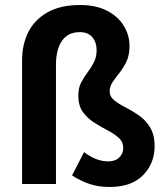

<svg xmlns="http://www.w3.org/2000/svg" viewBox="-20 -733 663 765"><path d="M416 12Q372 12 336.5 0Q301 -12 267 -34L315 -127Q363 -90 411 -90Q439 -90 455 -105.5Q471 -121 471 -143Q471 -168 453 -184Q435 -200 408 -214Q381 -228 354.5 -245Q328 -262 310 -287Q292 -312 292 -352Q292 -382 303 -403.5Q314 -425 328.5 -444Q343 -463 354 -484.5Q365 -506 365 -534Q365 -564 348 -584.5Q331 -605 298 -605Q251 -605 227 -570.5Q203 -536 203 -475V0H68V-492Q68 -556 93 -605.5Q118 -655 169.5 -684Q221 -713 299 -713Q364 -713 408 -689.5Q452 -666 474 -629Q496 -592 496 -550Q496 -513 484 -488Q472 -463 456.5 -443.5Q441 -424 429 -406.5Q417 -389 417 -369Q417 -348 435 -333.5Q453 -319 479.5 -305.5Q506 -292 533 -273.5Q560 -255 578 -225.5Q596 -196 596 -150Q596 -82 550 -35Q504 12 416 12Z"/></svg>

Font: Assistant
Style: Bold
Weight: 700
Designer: Hebrew By Ben Nathan, Latin by Paul Hunt
Version: Version 3.000